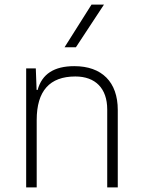

<svg xmlns="http://www.w3.org/2000/svg" viewBox="-20 -815 626 835"><path d="M446.3 0H492.2V-336.9C492.2 -458 423.3 -527.3 303.2 -527.3C215.3 -527.3 162.6 -493.2 143.6 -423.8H139.2L135.7 -517.6H93.8V0H139.6V-293C139.6 -419.9 196.3 -482.4 307.6 -482.4C395 -482.4 446.3 -430.7 446.3 -338.9ZM260.7 -609.4H310.1L432.1 -794.9H377.9Z"/></svg>

Font: Cascadia Mono PL ExtraLight
Style: Regular
Weight: 200
Monospace: yes
Designer: Aaron Bell
Foundry: Saja Typeworks
Version: Version 2404.023